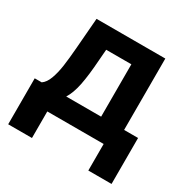

<svg xmlns="http://www.w3.org/2000/svg" viewBox="-159 -693 986 1000"><g transform="rotate(30 334.0 -193.0)"><path d="M17.6 -116.7H59.6Q82 -131.8 95.2 -167.7Q108.4 -203.6 115 -250Q121.6 -296.4 127 -364.3L141.6 -545.9H555.2V-116.7H639.2V159.7H499.5V0H160.6V159.7H17.6ZM417 -116.7V-431.6H265.6L260.3 -364.3Q253.9 -271 241.9 -211.9Q230 -152.8 207 -116.7Z"/></g></svg>

Font: Inter RS Variable
Style: Regular
Weight: 400
Designer: Rasmus Andersson (customised by Maria Ramos and Noel Pretorius)
Foundry: rsms
Version: Version 3.001;Glyphs 3.2.3 (3260)